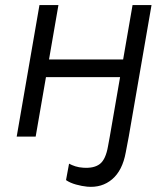

<svg xmlns="http://www.w3.org/2000/svg" viewBox="-20 -540 665 759"><path d="M579 -520 489 0H414L504 -520ZM46 0 136 -520H211L121 0ZM141 -235 153 -305H483L471 -235ZM241 172 253 107Q264 113 278 117.5Q292 122 309 123Q352 126 375 108Q398 90 407 38L414 0H489L477 63Q464 134 423.5 168.5Q383 203 325 198Q304 196 280.5 189.5Q257 183 241 172Z"/></svg>

Font: Fixel Italic Variable 20240409 Display Thin
Style: Italic
Weight: 100
Italic angle: -10°
Designer: AlfaBravo + MacPaw
Foundry: Kyrylo Tkachov, Marchela Mozhyna, Serhii Makarenko, Maria Weinstein, Zakhar Kryvoshyya
Version: Version 1.211;Glyphs 3.2 (3225)